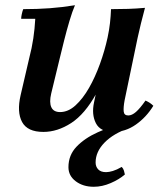

<svg xmlns="http://www.w3.org/2000/svg" viewBox="-20 -490 629 735"><path d="M146 15Q85 15 64.5 -23Q44 -61 59 -126L92 -268Q102 -306 107.5 -343Q113 -380 115 -418H61Q61 -425 63.5 -436.5Q66 -448 69 -455Q123 -455 170.5 -458.5Q218 -462 267 -470Q257 -447 246 -410Q235 -373 225.5 -335Q216 -297 209 -268L176 -132Q168 -98 176.5 -79.5Q185 -61 210 -61Q241 -61 269 -86.5Q297 -112 320.5 -153Q344 -194 362.5 -245Q381 -296 392 -347H422Q393 -212 349 -132.5Q305 -53 252.5 -19Q200 15 146 15ZM414 15Q364 15 347 -18.5Q330 -52 340 -98L392 -347Q398 -375 401 -401.5Q404 -428 405 -455Q439 -455 470.5 -456Q502 -457 535 -460Q526 -427 519.5 -400Q513 -373 507 -346L457 -106Q452 -79 453.5 -63.5Q455 -48 471 -48Q485 -48 500.5 -61.5Q516 -75 537 -105Q546 -101 553 -96.5Q560 -92 567 -85Q540 -41 500 -13Q460 15 414 15ZM339 225Q298 225 270 204Q242 183 242 150Q242 104 273 71.5Q304 39 354 16.5Q404 -6 460 -21L475 0Q414 21 380 56Q346 91 346 132Q346 148 356 158.5Q366 169 386 169Q397 169 412 164.5Q427 160 446 149Q452 155 454.5 163.5Q457 172 458 178Q436 197 403.5 211Q371 225 339 225Z"/></svg>

Font: Poltawski Nowy SemiBold
Style: Italic
Weight: 600
Italic angle: -12°
Version: Version 1.001;gftools[0.9.25]